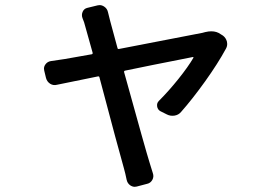

<svg xmlns="http://www.w3.org/2000/svg" viewBox="-20 -635 1040 744"><path d="M681.6 -201.2Q671.9 -189.5 656.2 -187Q640.6 -184.6 627 -191.4L601.6 -204.1Q590.8 -210 588.9 -222.7Q586.9 -235.4 595.7 -244.1Q633.8 -282.2 671.4 -329.1Q709 -376 729.5 -411.1Q730.5 -412.1 729.5 -413.1Q728.5 -414.1 727.5 -414.1Q718.8 -412.1 675.8 -403.8Q632.8 -395.5 574.7 -383.8Q516.6 -372.1 464.8 -361.3Q460 -360.4 460.9 -355.5Q545.9 -47.9 559.6 -4.9Q564.5 9.8 572.3 36.1Q577.1 49.8 570.3 62Q563.5 74.2 550.8 77.1L509.8 87.9Q505.9 88.9 502 88.9Q493.2 88.9 484.4 83Q473.6 75.2 470.7 61.5Q465.8 37.1 460 16.6Q438.5 -58.6 365.2 -335.9Q364.3 -339.8 359.4 -338.9Q285.2 -324.2 201.2 -306.6Q186.5 -302.7 174.3 -310.5Q162.1 -318.4 158.2 -333L151.4 -361.3Q150.4 -365.2 150.4 -369.1Q150.4 -377.9 156.2 -385.7Q164.1 -396.5 177.7 -398.4Q194.3 -400.4 230.5 -406.2Q239.3 -407.2 335.9 -424.8Q339.8 -425.8 338.9 -430.7Q328.1 -470.7 310.5 -532.2Q306.6 -548.8 299.8 -564.5Q294.9 -577.1 300.3 -589.4Q305.7 -601.6 318.4 -604.5L358.4 -614.3Q362.3 -615.2 366.2 -615.2Q375 -615.2 383.8 -609.4Q395.5 -601.6 398.4 -587.9Q400.4 -581.1 407.2 -552.7L435.5 -448.2Q436.5 -444.3 441.4 -445.3Q736.3 -502 764.6 -507.8Q770.5 -508.8 775.4 -510.7Q788.1 -513.7 798.8 -513.7Q820.3 -513.7 835.9 -502L843.8 -497.1Q855.5 -488.3 859.4 -473.6Q860.4 -468.8 860.4 -464.8Q860.4 -455.1 855.5 -446.3Q824.2 -388.7 774.9 -319.8Q725.6 -251 681.6 -201.2Z"/></svg>

Font: Gen Jyuu Gothic L Monospace Medium
Style: Regular
Weight: 500
Designer: [Source Han Sans]
Ryoko NISHIZUKA  (kana & ideographs); Paul D. Hunt (Latin, Greek & Cyrillic); Wenlong ZHANG  (bopomofo
Version: Version 1.002.20150607